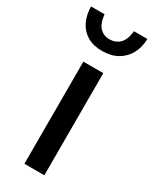

<svg xmlns="http://www.w3.org/2000/svg" viewBox="-199 -784 666 832"><g transform="rotate(30 134.0 -367.5)"><path d="M83.8 0V-511H183.5V0ZM129.8 -591.5Q85.5 -591.5 55.2 -609.8Q25 -628 9.2 -660.5Q-6.5 -693 -7 -734.8H60.5Q65.5 -689.5 84.8 -670.4Q104 -651.2 132 -651.2Q162.5 -651.2 182.8 -670.4Q203 -689.5 208 -734.8H274.8Q274.2 -693 256.6 -660.5Q239 -628 206.9 -609.8Q174.8 -591.5 129.8 -591.5Z"/></g></svg>

Font: Chivo Medium
Style: Regular
Weight: 500
Designer: Hector Gatti
Foundry: Omnibus-Type
Version: Version 2.002